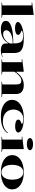

<svg xmlns="http://www.w3.org/2000/svg" viewBox="1800 -2585 800 4440"><g transform="rotate(90 2200.0 -365.0)"><path d="M326 -20 391 -10V0H40V-10L105 -20V-698H36V-709L326 -745Z M871 -515Q967 -515 1031.5 -502.5Q1096 -490 1134.5 -463Q1173 -436 1189.5 -393Q1206 -350 1206 -289V-35Q1206 -22 1213 -16Q1220 -10 1231 -10Q1244 -10 1261 -15.5Q1278 -21 1296 -30V-20Q1280 -10 1255.5 -2Q1231 6 1203 10.5Q1175 15 1147 15Q1067 15 1026 -12.5Q985 -40 985 -98Q985 -114 985 -121.5Q985 -129 985 -134.5Q985 -140 985 -146L976 -153Q953 -110 920.5 -78.5Q888 -47 847 -26.5Q806 -6 757.5 4.5Q709 15 655 15Q598 15 555 2Q512 -11 487.5 -36.5Q463 -62 463 -100Q463 -184 595.5 -228Q728 -272 985 -272Q985 -355 970 -405Q955 -455 918.5 -477.5Q882 -500 817 -500Q779 -500 749.5 -494.5Q720 -489 704 -481.5Q688 -474 688 -467Q688 -462 698 -456.5Q708 -451 735 -441Q786 -421 786 -385Q786 -350 743.5 -331Q701 -312 631 -312Q569 -312 529 -330Q489 -348 489 -380Q489 -406 518.5 -430.5Q548 -455 600.5 -474Q653 -493 722 -504Q791 -515 871 -515ZM985 -260Q882 -260 814.5 -238.5Q747 -217 713.5 -182.5Q680 -148 680 -108Q680 -85 692 -69Q704 -53 724 -45Q744 -37 770 -37Q797 -37 827.5 -47Q858 -57 888 -77Q918 -97 943.5 -126.5Q969 -156 985 -194Z M2224 -10V0H1869V-10L1933 -20V-353Q1933 -407 1909.5 -433Q1886 -459 1840 -459Q1813 -459 1785.5 -445Q1758 -431 1731.5 -408Q1705 -385 1681.5 -357Q1658 -329 1639 -300V-20L1703 -10V0H1353V-10L1418 -20V-468H1349V-479L1639 -515V-349L1649 -342Q1685 -396 1730 -435Q1775 -474 1829 -494.5Q1883 -515 1945 -515Q1996 -515 2035 -503.5Q2074 -492 2100.5 -470Q2127 -448 2140.5 -415Q2154 -382 2154 -339V-20Z M2668 15Q2554 15 2469 -17.5Q2384 -50 2337 -108Q2290 -166 2290 -243Q2290 -306 2320 -356Q2350 -406 2405 -441.5Q2460 -477 2537 -496Q2614 -515 2707 -515Q2775 -515 2836 -506.5Q2897 -498 2944 -481Q2991 -464 3017.5 -440.5Q3044 -417 3044 -386Q3044 -364 3025.5 -348Q3007 -332 2974.5 -323.5Q2942 -315 2901 -315Q2831 -315 2788.5 -334Q2746 -353 2746 -388Q2746 -408 2760.5 -423.5Q2775 -439 2801 -447Q2846 -463 2846 -473Q2846 -479 2831.5 -486Q2817 -493 2791 -498Q2765 -503 2729 -503Q2681 -503 2641.5 -485.5Q2602 -468 2573 -437.5Q2544 -407 2528.5 -365.5Q2513 -324 2513 -276Q2513 -224 2531 -179Q2549 -134 2583.5 -101Q2618 -68 2669.5 -49.5Q2721 -31 2788 -31Q2843 -31 2892 -44Q2941 -57 2981 -83Q3021 -109 3048 -148L3059 -139Q3030 -96 2991 -66.5Q2952 -37 2903.5 -19Q2855 -1 2796 7Q2737 15 2668 15Z M3312 -586Q3271 -586 3239.5 -595Q3208 -604 3190 -620.5Q3172 -637 3172 -657Q3172 -679 3190 -695Q3208 -711 3239.5 -720Q3271 -729 3312 -729Q3354 -729 3385.5 -720Q3417 -711 3435.5 -695Q3454 -679 3454 -657Q3454 -637 3435.5 -620.5Q3417 -604 3385.5 -595Q3354 -586 3312 -586ZM3143 0V-10L3208 -20V-468H3139V-479L3429 -515V-20L3494 -10V0Z M3963 -515Q4054 -515 4127.5 -496Q4201 -477 4252.5 -441.5Q4304 -406 4331.5 -356Q4359 -306 4359 -246Q4359 -189 4331.5 -141Q4304 -93 4252 -58Q4200 -23 4127 -4Q4054 15 3963 15Q3871 15 3797.5 -4Q3724 -23 3672.5 -58Q3621 -93 3594 -141Q3567 -189 3567 -246Q3567 -306 3595 -356Q3623 -406 3675 -441.5Q3727 -477 3800 -496Q3873 -515 3963 -515ZM3963 -503Q3906 -503 3867.5 -469Q3829 -435 3810 -377Q3791 -319 3791 -246Q3791 -195 3801.5 -149.5Q3812 -104 3833.5 -70Q3855 -36 3887 -16.5Q3919 3 3963 3Q4005 3 4037 -16Q4069 -35 4091 -69.5Q4113 -104 4124 -149Q4135 -194 4135 -246Q4135 -300 4124.5 -347Q4114 -394 4092.5 -429Q4071 -464 4039 -483.5Q4007 -503 3963 -503Z"/></g></svg>

Font: Kalnia SemiExpanded Medium
Style: Regular
Weight: 500
Width: 6
Designer: Frida Medrano
Foundry: Frida Medrano
Version: Version 1.105